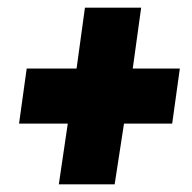

<svg xmlns="http://www.w3.org/2000/svg" viewBox="-20 -583 502 502"><path d="M349.1 -563 327.1 -403.8H450.2L430.2 -259.8H304.2L279.8 -101.1H133.8L157.2 -259.8H29.8L49.8 -403.8H180.2L202.1 -563Z"/></svg>

Font: Fira Sans Compressed Heavy
Style: Italic
Weight: 900
Width: 3
Italic angle: -8°
Designer: Carrois Corporate & Edenspiekermann AG
Foundry: Carrois Corporate GbR & Edenspiekermann AG
Version: Version 4.203;PS 004.203;hotconv 1.0.88;makeotf.lib2.5.64775